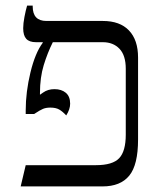

<svg xmlns="http://www.w3.org/2000/svg" viewBox="-20 -667 583 687"><path d="M474 -461V-168Q474 -77 442.5 -38.5Q411 0 347 0H54L72 -76H323Q383 -76 406.5 -101Q430 -126 430 -185V-421Q430 -469 407.5 -492.5Q385 -516 348 -516H169Q150 -478 136.5 -434Q123 -390 123 -334V-328Q126 -330 134.5 -336Q143 -342 153 -345Q163 -348 175 -348Q200 -348 215.5 -335Q231 -322 231 -296Q231 -276 217 -254Q204 -268 192 -275Q180 -282 160 -282Q145 -282 134 -277.5Q123 -273 102 -259H72V-272Q72 -338 89 -408Q106 -478 133 -514V-516H109Q85 -516 74 -528Q63 -540 63 -566Q63 -583 67.5 -606.5Q72 -630 77 -647H97V-644Q97 -592 146 -592H348Q409 -592 441.5 -558Q474 -524 474 -461Z"/></svg>

Font: Noto Serif Hebrew Light
Style: Regular
Weight: 300
Designer: Monotype Design Team
Foundry: Monotype Imaging Inc.
Version: Version 1.000